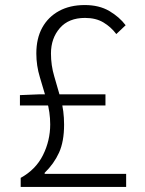

<svg xmlns="http://www.w3.org/2000/svg" viewBox="-20 -741 575 761"><path d="M62 0V-36Q122 -69 150.5 -126.5Q179 -184 179 -248Q179 -296 165.5 -342.5Q152 -389 138 -435Q124 -481 124 -529Q124 -589 147.5 -631.5Q171 -674 214 -697.5Q257 -721 316 -721Q373 -721 413 -697.5Q453 -674 478 -641L441 -606Q420 -634 390 -652Q360 -670 317 -670Q252 -670 217 -629.5Q182 -589 182 -529Q182 -482 195 -438.5Q208 -395 221 -348.5Q234 -302 234 -247Q234 -180 214 -136Q194 -92 157 -56V-52H480V0ZM59 -323V-364L133 -367H398V-323Z"/></svg>

Font: Noto Sans KR Thin Light
Style: Regular
Weight: 300
Version: Version 2.004-H2;hotconv 1.0.118;makeotfexe 2.5.65603